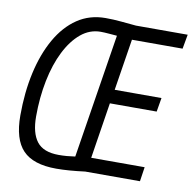

<svg xmlns="http://www.w3.org/2000/svg" viewBox="-80 -791 886 881"><g transform="rotate(10 363.0 -350.0)"><path d="M627 0H372Q333 5 300 7.5Q267 10 238 10Q131 10 82.5 -40.5Q34 -91 34 -202Q34 -310 54.5 -402Q75 -494 114.5 -563.5Q154 -633 211 -671.5Q268 -710 342 -710Q378 -710 415 -706.5Q452 -703 485 -700H726L714 -633H478L440 -393H658L647 -328H429L388 -67H637ZM315 -60 407 -639Q395 -640 370.5 -642Q346 -644 331 -644Q280 -644 239 -610Q198 -576 168 -516.5Q138 -457 122 -378Q106 -299 106 -210Q106 -133 136.5 -93.5Q167 -54 239 -54Q258 -54 276.5 -55.5Q295 -57 315 -60Z"/></g></svg>

Font: Georama SemiCondensed
Style: Italic
Weight: 400
Width: 4
Italic angle: -9°
Designer: Jean-Baptiste Levee
Foundry: Production Type
Version: Version 1.000